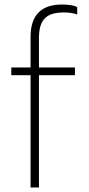

<svg xmlns="http://www.w3.org/2000/svg" viewBox="-20 -828 393 848"><path d="M152 0H115V-496H30V-530H115V-665Q115 -808 254 -808Q299 -808 321 -797V-764Q298 -773 262 -773Q235 -773 214.5 -767.5Q194 -762 180 -749Q166 -736 159 -714Q152 -692 152 -658V-530H311V-496H152Z"/></svg>

Font: Tanohe Sans ExtraLight
Style: Regular
Weight: 250
Designer: Village Type and Design LLC & Cristiano Sobral
Foundry: Cooper Hewitt Smithsonian Design Museum
Version: Version 1.00;May 30, 2020;FontCreator 12.0.0.2522 64-bit; tt